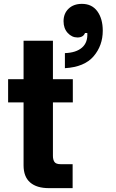

<svg xmlns="http://www.w3.org/2000/svg" viewBox="-20 -974 602 994"><path d="M233 0Q170 0 136 -29.5Q102 -59 102 -118V-444H22V-564H102V-763H254V-564H357V-444H254V-167Q254 -147 262 -135.5Q270 -124 294 -124H356V0ZM316 -699Q374 -701 404.5 -727.5Q435 -754 432 -803H420Q411 -780 381 -780Q352 -780 330.5 -803.5Q309 -827 309 -864Q309 -904 335 -929Q361 -954 404 -954Q456 -954 484 -915.5Q512 -877 512 -815Q512 -738 464.5 -682.5Q417 -627 316 -621Z"/></svg>

Font: Open Sauce Sans ExtraBold
Style: Regular
Weight: 800
Designer: Alfredo Marco Pradil
Foundry: Creative Sauce Fz LLC
Version: Version 1.477